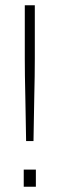

<svg xmlns="http://www.w3.org/2000/svg" viewBox="-20 -708 225 728"><path d="M79 -173Q78 -217 77.5 -259.5Q77 -302 76 -342.5Q75 -383 74.5 -419Q74 -455 74 -486Q74 -517 74 -541V-688H112V-541Q112 -517 112 -486Q112 -455 111.5 -419Q111 -383 110 -342.5Q109 -302 108.5 -259.5Q108 -217 107 -173ZM70 0V-65H116V0Z"/></svg>

Font: Saira Thin SemiCondensed
Style: Regular
Weight: 100
Width: 4
Version: Version 1.101